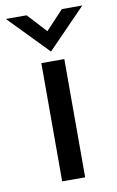

<svg xmlns="http://www.w3.org/2000/svg" viewBox="-115 -734 476 780"><g transform="rotate(-10 123.5 -344.5)"><path d="M124 -527.3 -33.7 -689.5H51.8L124 -611.3L197.3 -689.5H281.7ZM77.1 0V-487.8H171.9V0Z"/></g></svg>

Font: HK Grotesk Medium
Style: Regular
Weight: 500
Designer: Alfredo Marco Pradil and Stefan Peev
Foundry: Hanken Design Co.
Version: Version 1.045;PS 001.045;hotconv 1.0.88;makeotf.lib2.5.64775